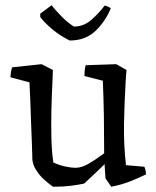

<svg xmlns="http://www.w3.org/2000/svg" viewBox="-20 -698 595 730"><path d="M182 12Q167 2 148.5 -14.5Q130 -31 117 -52Q104 -73 103 -93Q103 -111 101.5 -145.5Q100 -180 98.5 -222.5Q97 -265 95.5 -308Q94 -351 92 -385L20 -404Q20 -423 26 -442L138 -454L181 -432L180 -400Q177 -343 175.5 -283Q174 -223 175.5 -170Q177 -117 183 -80Q205 -70 228 -65Q251 -60 267 -60Q290 -60 316 -75Q342 -90 376 -115Q376 -186 375 -253.5Q374 -321 371 -391L301 -409Q301 -420 302 -430Q303 -440 306 -450L422 -454L461 -432L458 -393Q453 -308 451.5 -228Q450 -148 459 -70L529 -64Q535 -49 535 -35Q509 -22 476.5 -9Q444 4 403 12L381 -20L378 -67V-74Q359 -55 339.5 -37Q320 -19 300 0Q276 5 248 8.5Q220 12 182 12ZM245 -544 239 -547Q206 -564 178 -587.5Q150 -611 133 -633V-646L176 -678Q191 -659 214 -635.5Q237 -612 261 -597Q299 -597 328.5 -623.5Q358 -650 378 -677Q381 -677 391 -672.5Q401 -668 401 -666Q381 -617 343 -580.5Q305 -544 245 -544Z"/></svg>

Font: Labrada
Style: Regular
Weight: 400
Designer: Mercedes Jáuregui
Foundry: Omnibus-Type Team
Version: Version 1.000; ttfautohint (v1.8.4.7-5d5b)